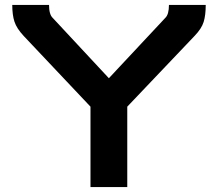

<svg xmlns="http://www.w3.org/2000/svg" viewBox="-20 -763 889 783"><path d="M499 -328V0H349V-328L77 -616Q48 -647 39 -674.5Q30 -702 30 -743H180Q180 -704 195 -690L424 -444L654 -690Q669 -704 669 -743H819Q819 -701 810.5 -673.5Q802 -646 773 -616Z"/></svg>

Font: Aneo
Style: Bold
Weight: 700
Designer: Anastasios Pappas
Foundry: Anastasios Pappas
Version: Version 1.000